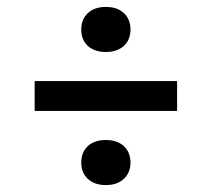

<svg xmlns="http://www.w3.org/2000/svg" viewBox="-20 -657 611 554"><path d="M214.5 -571.5Q214.5 -601.5 233.5 -619.2Q252.5 -637 285.5 -637Q318.5 -637 337.5 -619.2Q356.5 -601.5 356.5 -571.5Q356.5 -542 337.2 -524.5Q318 -507 285.5 -507Q253 -507 233.8 -524.2Q214.5 -541.5 214.5 -571.5ZM80 -337V-423H491V-337ZM214.5 -188Q214.5 -218 233.5 -235.5Q252.5 -253 285.5 -253Q318.5 -253 337.5 -235.2Q356.5 -217.5 356.5 -188Q356.5 -158.5 337.2 -140.8Q318 -123 285.5 -123Q253 -123 233.8 -140.5Q214.5 -158 214.5 -188Z"/></svg>

Font: Encode Sans Expanded Medium
Style: Regular
Weight: 500
Width: 7
Designer: Multiple Designers
Foundry: Impallari Type
Version: Version 2.000